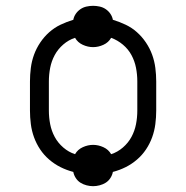

<svg xmlns="http://www.w3.org/2000/svg" viewBox="-20 -590 640 660"><path d="M300 50Q289 50 277.5 47Q266 44 256.5 38Q247 32 240.5 22Q234 12 232 1Q209 -5 188 -15.5Q167 -26 149 -41.5Q131 -57 118 -76.5Q105 -96 97 -118Q89 -140 86 -163.5Q83 -187 83 -210V-310Q83 -333 86 -356.5Q89 -380 97 -402Q105 -424 118.5 -444Q132 -464 149.5 -479.5Q167 -495 188 -505Q209 -515 232 -522Q234 -533 240.5 -542.5Q247 -552 256.5 -558.5Q266 -565 277.5 -567.5Q289 -570 300 -570Q311 -570 322.5 -567.5Q334 -565 343.5 -558.5Q353 -552 359.5 -542.5Q366 -533 368 -522Q391 -515 412 -505Q433 -495 450.5 -479.5Q468 -464 481.5 -444Q495 -424 503 -402Q511 -380 514 -356.5Q517 -333 517 -310V-210Q517 -187 514 -163.5Q511 -140 503 -118Q495 -96 482 -76.5Q469 -57 451 -41.5Q433 -26 412 -15.5Q391 -5 368 1Q366 12 359.5 22Q353 32 343.5 38Q334 44 322.5 47Q311 50 300 50ZM362 -60Q384 -67 402.5 -83Q421 -99 432 -119.5Q443 -140 447.5 -163Q452 -186 452 -210V-310Q452 -334 447.5 -357Q443 -380 432 -400.5Q421 -421 402.5 -436.5Q384 -452 362 -460Q353 -444 335.5 -436Q318 -428 300 -428Q282 -428 264.5 -436Q247 -444 238 -460Q216 -453 197.5 -437Q179 -421 168 -400.5Q157 -380 152.5 -357Q148 -334 148 -310V-210Q148 -186 152.5 -163Q157 -140 168 -119.5Q179 -99 197.5 -83Q216 -67 238 -60Q247 -76 264.5 -84Q282 -92 300 -92Q318 -92 335.5 -84Q353 -76 362 -60Z"/></svg>

Font: Iosevka Custom Light Extended
Style: Regular
Weight: 300
Width: 7
Monospace: yes
Designer: Belleve Invis
Foundry: Belleve Invis
Version: Version 11.2.4; ttfautohint (v1.8.4)